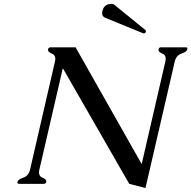

<svg xmlns="http://www.w3.org/2000/svg" viewBox="-20 -923 961 964"><path d="M698.7 -755.9 508.8 -833.5Q492.7 -839.8 492.7 -856.9Q492.7 -861.8 494.1 -867.2Q502.4 -903.3 538.6 -903.3Q549.3 -903.3 556.6 -897L711.4 -771Q713.4 -767.6 712.4 -763.7Q710.4 -755.4 701.7 -755.4Q699.7 -755.4 698.7 -755.9ZM691.4 -99.1 810.1 -613.8Q812 -621.6 812 -628.4Q812 -647.5 795.4 -653.8Q775.4 -661.6 775.9 -672.4Q775.9 -673.8 775.9 -675.3Q778.3 -685.5 788.1 -685.5H912.6Q920.9 -685.5 920.9 -678.7Q920.9 -677.2 920.4 -675.3Q917.5 -662.6 891.1 -653.8Q864.7 -645 857.4 -613.8L710.4 21L628.9 0L295.4 -580.6L177.7 -71.3Q175.8 -63.5 175.8 -57.6Q175.8 -38.1 192.9 -31.2Q212.9 -23.4 212.4 -13.2Q212.4 -11.7 212.4 -10.3Q210 0 199.7 0H75.7Q67.4 0 67.4 -6.8Q67.4 -8.3 67.9 -10.3Q70.8 -22.5 97.2 -31.2Q123.5 -40 130.9 -71.3L255.9 -613.8Q257.8 -621.6 257.8 -627.4Q257.8 -647 240.7 -653.8Q220.7 -661.6 221.2 -672.4Q221.2 -673.8 221.2 -675.3Q223.6 -685.5 233.9 -685.5H359.4Z"/></svg>

Font: Caudex
Style: Italic
Weight: 400
Italic angle: -13°
Version: Version 1.04